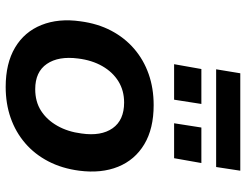

<svg xmlns="http://www.w3.org/2000/svg" viewBox="-115 -741 866 676"><g transform="rotate(90 318.0 -403.0)"><path d="M286 10Q203 10 147.5 -23Q92 -56 68 -116Q44 -176 55 -253Q63 -314 88 -361.5Q113 -409 152 -442.5Q191 -476 241 -493.5Q291 -511 350 -511Q433 -511 488 -478Q543 -445 567 -386Q591 -327 581 -249Q573 -188 548 -140Q523 -92 484 -58.5Q445 -25 395 -7.5Q345 10 286 10ZM294 -94Q338 -94 370 -114.5Q402 -135 423 -172Q444 -209 450 -257Q460 -326 431.5 -366.5Q403 -407 341 -407Q299 -407 266.5 -387Q234 -367 213 -330.5Q192 -294 186 -245Q177 -176 205 -135Q233 -94 294 -94ZM224 -731 238 -816H581L568 -731ZM206 -583 223 -679H346L331 -583ZM414 -583 429 -679H554L537 -583Z"/></g></svg>

Font: Nunito Sans 7pt
Style: Bold Italic
Weight: 700
Italic angle: -9°
Version: Version 3.101;gftools[0.9.27]